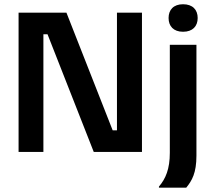

<svg xmlns="http://www.w3.org/2000/svg" viewBox="-20 -709 1001 896"><path d="M834.2 -560.8C879.2 -560.8 902.5 -586.7 902.5 -625C902.5 -663.3 879.2 -689.2 834.2 -689.2C790 -689.2 766.7 -663.3 766.7 -625C766.7 -586.7 790 -560.8 834.2 -560.8ZM182.5 0V-549.2H201.7L417.5 0H642.5V-650H525.8V-100.8H505.8L290 -650H66.7V0ZM849.2 166.7C875.8 134.2 896.7 98.3 896.7 17.5V-500H772.5V4.2C772.5 79.2 753.3 125 721.7 161.7V166.7Z"/></svg>

Font: Familjen Grotesk SemiBold
Style: Regular
Weight: 600
Designer: Anders Wikstroem, Jonas Baeckman, Matilda Gysing, Kristian Moeller
Foundry: Familjen STHLM AB
Version: Version 2.000